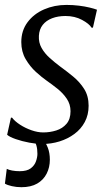

<svg xmlns="http://www.w3.org/2000/svg" viewBox="-20 -575 440 780"><path d="M357.5 -462.5H352Q342.5 -478.5 313.2 -494.2Q284 -510 246 -510Q215.5 -510 191.5 -500.8Q167.5 -491.5 153.5 -473.8Q139.5 -456 138 -429.5Q136.5 -402 149 -380Q161.5 -358 181.8 -339.8Q202 -321.5 223.5 -305.5Q250.5 -286 277.2 -264Q304 -242 322 -213.5Q340 -185 340 -145.5Q340 -108.5 324.5 -79.5Q309 -50.5 282.2 -30.8Q255.5 -11 221.8 -0.5Q188 10 151 10Q128.5 10 99 4.5Q69.5 -1 44.2 -9.8Q19 -18.5 9 -27.5L24.5 -97H29Q40.5 -82 61.8 -68.2Q83 -54.5 108 -45.8Q133 -37 155.5 -37Q183 -37 208.5 -45Q234 -53 250.2 -72Q266.5 -91 266.5 -123Q266.5 -151.5 251.2 -174Q236 -196.5 213.8 -214.2Q191.5 -232 170 -247Q150.5 -260.5 126.2 -282.5Q102 -304.5 84.2 -334.8Q66.5 -365 66.5 -404Q66.5 -450.5 91.8 -484.5Q117 -518.5 159 -536.8Q201 -555 250 -555Q276 -555 300.5 -552Q325 -549 344.5 -544.2Q364 -539.5 374 -535.5ZM67 185.5Q46.5 185.5 28 181.2Q9.5 177 0 171L7.5 111Q15 115 29.2 117.8Q43.5 120.5 60 120.5Q89.5 120.5 105 108.8Q120.5 97 126.2 80.2Q132 63.5 132 50Q132 30 127.8 15.8Q123.5 1.5 116 -11L135.5 -13L153.5 -11Q166 4 174.2 25Q182.5 46 182.5 74Q182.5 105 169.5 130.5Q156.5 156 131 170.8Q105.5 185.5 67 185.5Z"/></svg>

Font: Merriweather 48pt Light
Style: Italic
Weight: 300
Italic angle: -7.8°
Version: Version 2.101